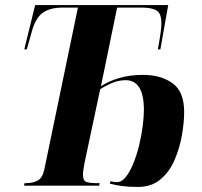

<svg xmlns="http://www.w3.org/2000/svg" viewBox="-20 -734 799 759"><path d="M525 5Q490 5 463 1.5Q436 -2 414 -8L417 -18Q429 -14 442 -14Q461 -14 477 -34Q493 -54 506.5 -86.5Q520 -119 529.5 -157.5Q539 -196 544 -234.5Q549 -273 549 -304Q547 -417 477 -417Q448 -417 421.5 -405.5Q395 -394 376 -381L315 -94Q313 -83 310.5 -69Q308 -55 308 -44Q308 -19 322 -14.5Q336 -10 362 -10H374L372 0H75L77 -10H84Q110 -10 129.5 -20.5Q149 -31 156 -68L288 -704H227Q177 -704 148.5 -683Q120 -662 106 -610L86 -539H76L119 -714H645L614 -539H604Q612 -582 615 -605Q618 -628 618 -642Q618 -681 599 -692.5Q580 -704 540 -704H443L379 -393Q407 -412 449.5 -425Q492 -438 546 -438Q616 -438 662 -405Q708 -372 708 -291Q708 -249 699 -198.5Q690 -148 670 -101.5Q650 -55 614.5 -25Q579 5 525 5Z"/></svg>

Font: Noto Serif Display ExtraCondensed ExtraBold
Style: Italic
Weight: 800
Width: 2
Italic angle: -12°
Designer: Monotype Design Team
Foundry: Monotype Imaging Inc.
Version: Version 2.009